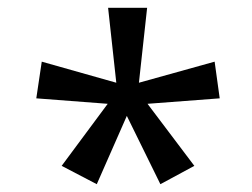

<svg xmlns="http://www.w3.org/2000/svg" viewBox="-20 -765 647 492"><path d="M138 -340 256 -499 73 -513 87 -607 278 -553 257 -745H357L336 -553L530 -607L543 -513L358 -499L478 -340L391 -293L305 -468L228 -293Z"/></svg>

Font: lbangla25
Style: Book
Weight: 400
Designer: Jelle Bosma - Monotype Design Team
Foundry: Monotype Imaging Inc.
Version: Version 2.003